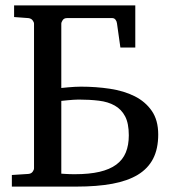

<svg xmlns="http://www.w3.org/2000/svg" viewBox="-20 -691 645 711"><path d="M457 -189.9Q457 -233.9 443.4 -260Q429.7 -286.1 405 -300Q380.4 -314 346.2 -318.1Q312 -322.3 271 -322.3Q262.7 -322.3 251.7 -321.5Q240.7 -320.8 231 -319.8Q219.2 -318.4 207 -317.4V-47.9Q214.4 -47.4 223.1 -46.9Q230.5 -46.4 239.3 -46.1Q248 -45.9 257.8 -45.9Q310.5 -45.9 348.4 -54.7Q386.2 -63.5 410.4 -81.3Q434.6 -99.1 445.8 -126.2Q457 -153.3 457 -189.9ZM565.9 -192.9Q565.9 -140.1 547.1 -103.5Q528.3 -66.9 490.5 -43.9Q452.6 -21 396 -10.5Q339.4 0 263.2 0H23.9V-43L85 -46.9Q95.7 -47.9 100.8 -54.9Q106 -62 106 -67.9V-603Q106 -608.9 100.8 -615.7Q95.7 -622.6 85 -624L32.2 -627.9V-670.9H481V-515.1H425.8L413.1 -605Q412.1 -612.8 407.5 -618.4Q402.8 -624 396 -624H228Q217.3 -624 212.2 -616.5Q207 -608.9 207 -603V-365.2Q220.2 -366.2 232.9 -367.7Q244.1 -368.7 256.6 -369.4Q269 -370.1 279.8 -370.1Q335.4 -370.1 387.2 -362.3Q439 -354.5 478.5 -334.7Q518.1 -314.9 542 -280.5Q565.9 -246.1 565.9 -192.9Z"/></svg>

Font: Charis SIL
Style: Regular
Weight: 400
Foundry: SIL International
Version: Version 4.112